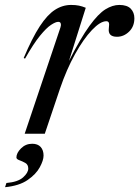

<svg xmlns="http://www.w3.org/2000/svg" viewBox="-64 -542 564 778"><path d="M181 -431Q184 -439.5 182.2 -446.5Q180.5 -453.5 172 -453.5Q161.5 -453.5 142.8 -441.2Q124 -429 97.8 -396.8Q71.5 -364.5 37.5 -304.5L32 -307Q66.5 -388.5 97.2 -435.5Q128 -482.5 158.8 -502.2Q189.5 -522 224 -522Q242.5 -522 255.8 -519.2Q269 -516.5 283.5 -510.5L215.5 -295Q263 -388.5 298.8 -437.5Q334.5 -486.5 363.2 -504.2Q392 -522 419.5 -522Q451 -522 465.8 -506.8Q480.5 -491.5 480.5 -468Q480.5 -434.5 459 -413.8Q437.5 -393 410 -393Q372.5 -393 377 -427.5Q379.5 -445 376.8 -450.5Q374 -456 367 -456Q342.5 -456 308.5 -420.2Q274.5 -384.5 240 -322.5Q205.5 -260.5 179 -182.5L117.5 0H36ZM2.5 96Q2.5 78 21.2 59.2Q40 40.5 66.5 40.5Q89 40.5 100.8 53.5Q112.5 66.5 112.5 88.5Q112.5 107.5 97.2 135.8Q82 164 47.8 187.5Q13.5 211 -43.5 216.5L-38 199.5Q8.5 195.5 29.5 176.8Q50.5 158 50.5 141Q50.5 125 38.5 118.2Q26.5 111.5 14.5 107.2Q2.5 103 2.5 96Z"/></svg>

Font: Newsreader Display
Style: Italic
Weight: 400
Italic angle: -17°
Designer: Hugues Gentile
Foundry: Production Type
Version: Version 1.001